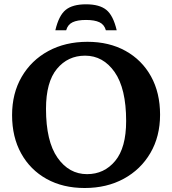

<svg xmlns="http://www.w3.org/2000/svg" viewBox="-20 -882 820 914"><path d="M396.5 -683Q499.5 -683 577.5 -639.8Q655.5 -596.5 698.8 -518.5Q742 -440.5 742 -336Q742 -232.5 696 -153.8Q650 -75 569 -31Q488 13 383 13Q279.5 13 201.8 -30.2Q124 -73.5 80.8 -151.5Q37.5 -229.5 37.5 -334Q37.5 -437.5 83.2 -516.2Q129 -595 210 -639Q291 -683 396.5 -683ZM394.5 -53Q476 -53 528.2 -115.8Q580.5 -178.5 580.5 -306Q580.5 -460.5 525.8 -538.8Q471 -617 385 -617Q303 -617 251 -554.2Q199 -491.5 199 -364Q199 -209.5 253.8 -131.2Q308.5 -53 394.5 -53ZM389.5 -787Q348.5 -787 325.5 -776Q302.5 -765 295 -738H243.5Q260 -808.5 292.8 -835Q325.5 -861.5 389.5 -861.5Q453.5 -861.5 486.2 -835Q519 -808.5 535.5 -738H484Q476.5 -765 453.5 -776Q430.5 -787 389.5 -787Z"/></svg>

Font: Newsreader 16pt
Style: Bold
Weight: 700
Designer: Hugues Gentile
Foundry: Production Type
Version: Version 1.003; ttfautohint (v1.8.3)